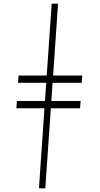

<svg xmlns="http://www.w3.org/2000/svg" viewBox="-20 -810 550 1055"><path d="M264 -790H299L229 225H194ZM79 -355 82 -395H432L429 -355ZM70 -215 73 -255H423L420 -215Z"/></svg>

Font: Bona Nova SC
Style: Italic
Weight: 400
Italic angle: -4°
Designer: Mateusz Machalski
Foundry: Capitalics
Version: Version 4.001; ttfautohint (v1.8.4.7-5d5b)